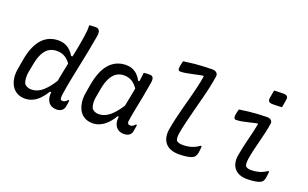

<svg xmlns="http://www.w3.org/2000/svg" viewBox="-86 -1181 2573 1603"><g transform="rotate(20 1200.0 -379.0)"><path d="M293 -543Q327 -543 353.5 -532Q380 -521 400.5 -501.5Q421 -482 435 -457H463L444 -373Q418 -415 386 -435.5Q354 -456 311 -456Q272 -456 242.5 -438Q213 -420 193 -382.5Q173 -345 162 -287L148 -216Q142 -184 143.5 -156.5Q145 -129 154 -108Q165 -94 181 -87Q197 -80 217 -80Q251 -80 282.5 -96.5Q314 -113 347.5 -151Q381 -189 419 -253L399 -116H371Q348 -78 320.5 -49Q293 -20 260.5 -5Q228 10 192 10Q153 10 123.5 -6Q94 -22 75.5 -52Q57 -82 51.5 -122Q46 -162 55 -209L69 -290Q81 -359 102.5 -407Q124 -455 153 -485Q182 -515 217.5 -529Q253 -543 293 -543ZM489 -750Q504 -752 518.5 -752.5Q533 -753 548 -753Q561 -753 570 -747Q579 -741 583 -726.5Q587 -712 583 -688Q571 -616 557 -545.5Q543 -475 528.5 -405.5Q514 -336 500.5 -267.5Q487 -199 477 -132Q475 -118 475 -107Q475 -96 478 -86Q482 -82 487 -80.5Q492 -79 498 -79Q505 -79 512.5 -82.5Q520 -86 527 -91.5Q534 -97 538 -103H548Q547 -90 545 -76Q543 -62 540 -46Q537 -33 531.5 -24Q526 -15 518 -9Q509 -2 496.5 1.5Q484 5 470 5Q447 5 428.5 -4Q410 -13 398.5 -29.5Q387 -46 383 -69.5Q379 -93 383 -122Q394 -191 406.5 -257Q419 -323 433 -388Q447 -453 460 -518.5Q473 -584 483 -652Q487 -680 489 -703Q491 -726 489 -750Z M893 -543Q926 -543 952 -532Q978 -521 998 -501Q1018 -481 1031 -454H1056L1041 -369Q1015 -412 983.5 -434Q952 -456 907 -456Q870 -456 841.5 -438Q813 -420 793 -382.5Q773 -345 762 -288L749 -217Q742 -182 743.5 -154.5Q745 -127 755 -105Q765 -93 780.5 -86Q796 -79 815 -79Q849 -79 881.5 -96Q914 -113 948 -151.5Q982 -190 1021 -255L995 -117H972Q950 -79 922 -50Q894 -21 861.5 -5.5Q829 10 793 10Q753 10 723 -6.5Q693 -23 675.5 -53.5Q658 -84 652.5 -124Q647 -164 655 -210L669 -292Q682 -360 703 -407.5Q724 -455 753.5 -485Q783 -515 818.5 -529Q854 -543 893 -543ZM1053 -532Q1067 -534 1080.5 -534.5Q1094 -535 1109 -535Q1121 -535 1129 -528.5Q1137 -522 1139.5 -508.5Q1142 -495 1138 -472Q1128 -410 1116 -348Q1104 -286 1092 -226Q1080 -166 1071 -105Q1072 -92 1078 -86Q1084 -80 1098 -80Q1108 -80 1119 -86.5Q1130 -93 1138 -104H1149Q1147 -90 1145 -76Q1143 -62 1140 -47Q1138 -35 1132.5 -25Q1127 -15 1119 -9Q1109 -2 1096.5 1.5Q1084 5 1070 5Q1038 5 1016.5 -10.5Q995 -26 986 -54.5Q977 -83 983 -122Q990 -174 1000 -224.5Q1010 -275 1020.5 -326.5Q1031 -378 1040 -433Q1043 -452 1045 -468.5Q1047 -485 1049 -500.5Q1051 -516 1053 -532Z M1329 -735Q1353 -738 1378.5 -741.5Q1404 -745 1430 -747.5Q1456 -750 1482 -751.5Q1508 -753 1534 -754Q1560 -755 1585 -755Q1600 -755 1610.5 -749.5Q1621 -744 1627 -734Q1633 -724 1631 -711Q1623 -659 1611 -603.5Q1599 -548 1584 -492Q1569 -436 1554.5 -379.5Q1540 -323 1526.5 -268Q1513 -213 1504 -161Q1500 -138 1501 -122.5Q1502 -107 1507 -94Q1517 -85 1531.5 -81Q1546 -77 1567 -77Q1591 -77 1615 -81.5Q1639 -86 1662 -95.5Q1685 -105 1707 -122H1717Q1717 -106 1715.5 -90.5Q1714 -75 1711 -59Q1709 -48 1705.5 -40Q1702 -32 1697 -26Q1692 -20 1685 -15Q1675 -8 1655 -3Q1635 2 1610 4.5Q1585 7 1559 7Q1518 7 1487.5 -5Q1457 -17 1439 -39Q1421 -61 1414.5 -91Q1408 -121 1413 -157Q1422 -210 1434 -262.5Q1446 -315 1460 -367Q1474 -419 1488 -471Q1502 -523 1514 -574.5Q1526 -626 1534 -677L1523 -679Q1483 -671 1449 -663.5Q1415 -656 1387 -651Q1359 -646 1335 -646Q1324 -646 1319 -655Q1314 -664 1317 -682Q1319 -696 1322 -709Q1325 -722 1329 -735Z M1904 -516Q1946 -523 1988 -527.5Q2030 -532 2071 -534.5Q2112 -537 2150 -537Q2164 -537 2174 -532Q2184 -527 2190 -518Q2196 -509 2194 -497Q2188 -454 2178 -411.5Q2168 -369 2157 -326Q2146 -283 2136 -240.5Q2126 -198 2119 -155Q2116 -133 2116.5 -118.5Q2117 -104 2122 -91Q2131 -83 2142.5 -79Q2154 -75 2172 -75Q2208 -75 2242 -84.5Q2276 -94 2308 -116H2319Q2318 -102 2316.5 -87Q2315 -72 2312 -56Q2309 -41 2303 -30.5Q2297 -20 2287 -14Q2278 -8 2259 -3Q2240 2 2215.5 4.5Q2191 7 2166 7Q2126 7 2098 -4.5Q2070 -16 2052.5 -37.5Q2035 -59 2029 -88Q2023 -117 2028 -150Q2035 -192 2043.5 -230.5Q2052 -269 2061.5 -306Q2071 -343 2080 -380.5Q2089 -418 2096 -458L2085 -459Q2051 -452 2020 -444Q1989 -436 1961 -431Q1933 -426 1909 -426Q1899 -426 1894 -436Q1889 -446 1892 -464Q1894 -477 1897 -490.5Q1900 -504 1904 -516ZM2126 -765Q2136 -766 2146.5 -766.5Q2157 -767 2168 -767Q2179 -767 2190 -767.5Q2201 -768 2211 -768Q2232 -768 2242 -757Q2252 -746 2248 -727L2236 -657Q2226 -656 2215.5 -655.5Q2205 -655 2194 -654.5Q2183 -654 2172.5 -654Q2162 -654 2151 -654Q2129 -654 2119.5 -664.5Q2110 -675 2114 -696Z"/></g></svg>

Font: Rec Mono Semicasual
Style: Italic
Weight: 400
Italic angle: -10°
Version: Version 1.085; ttfautohint (v1.8.4.7-5d5b)